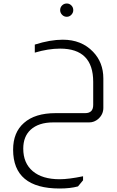

<svg xmlns="http://www.w3.org/2000/svg" viewBox="-20 -700 667 1098"><path d="M362 -680Q377 -680 388 -669Q399 -658 399 -642Q399 -627 388 -615.5Q377 -604 362 -604Q346 -604 335 -615.5Q324 -627 324 -642Q324 -658 335 -669Q346 -680 362 -680ZM179 -445Q267 -473 339 -473Q446 -473 512 -404Q571 -343 571 -251V-83Q571 -46 542 -20Q519 0 490 0H284Q201 0 155 42Q113 81 113 150Q113 233 167.5 279Q222 325 321 325Q373 325 455 308V331L426 366Q382 378 321 378Q55 378 55 156Q55 57 117 3Q180 -53 298 -53H467Q513 -53 513 -100V-232Q513 -422 324 -422Q256 -422 179 -399Z"/></svg>

Font: Almarai Light
Style: Regular
Weight: 300
Designer: Boutros International 2019
Foundry: Created by Boutros International 2019
Version: Version 1.10